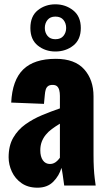

<svg xmlns="http://www.w3.org/2000/svg" viewBox="-20 -861 500 891"><path d="M154 10Q110 10 80 -11Q50 -32 35 -64.5Q20 -97 20 -131Q20 -185 41.5 -222Q63 -259 98 -284Q133 -309 175 -326.5Q217 -344 258 -358V-416Q258 -431 255 -442.5Q252 -454 245 -460.5Q238 -467 224 -467Q210 -467 202.5 -461Q195 -455 192 -444.5Q189 -434 188 -421L184 -379L32 -385Q37 -489 87.5 -538.5Q138 -588 239 -588Q327 -588 370.5 -539.5Q414 -491 414 -414V-144Q414 -108 415.5 -81Q417 -54 419.5 -34Q422 -14 424 0H278Q275 -23 271 -50Q267 -77 265 -82Q255 -46 227.5 -18Q200 10 154 10ZM212 -100Q222 -100 230.5 -104Q239 -108 246 -115Q253 -122 258 -129V-287Q238 -275 221 -262.5Q204 -250 192 -235Q180 -220 173.5 -202.5Q167 -185 167 -163Q167 -134 179 -117Q191 -100 212 -100ZM237 -622Q190 -622 155.5 -649.5Q121 -677 121 -731Q121 -786 155.5 -813.5Q190 -841 237 -841Q284 -841 319.5 -813Q355 -785 355 -731Q355 -677 320 -649.5Q285 -622 237 -622ZM237 -679Q262 -679 274.5 -694.5Q287 -710 287 -731Q287 -753 274.5 -768.5Q262 -784 237 -784Q213 -784 200.5 -768.5Q188 -753 188 -731Q188 -710 200.5 -694.5Q213 -679 237 -679Z"/></svg>

Font: Oswald
Style: Bold
Weight: 700
Designer: Vernon Adams
Foundry: Vernon Adams
Version: Version 4.103;gftools[0.9.33.dev8+g029e19f]